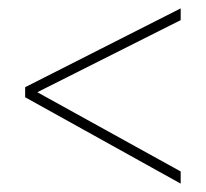

<svg xmlns="http://www.w3.org/2000/svg" viewBox="-20 -582 491 458"><path d="M411 -144 40 -350V-374L411 -562V-534L69 -362L411 -173Z"/></svg>

Font: Noto Sans Tamil Condensed Thin
Style: Regular
Weight: 100
Width: 3
Designer: Jelle Bosma - Monotype Design Team
Foundry: Monotype Imaging Inc.
Version: Version 2.004; ttfautohint (v1.8.4.7-5d5b)